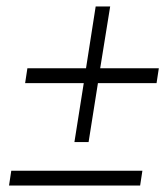

<svg xmlns="http://www.w3.org/2000/svg" viewBox="-20 -576 513 596"><path d="M291 -364 322 -556H277L247 -364H65L58 -318H240L211 -135H255L284 -318H466L473 -364ZM8 0H415L422 -46H15Z"/></svg>

Font: Arthouse Owned Light
Style: Italic
Weight: 300
Italic angle: -10°
Designer: Jeremy Tribby
Foundry: Tribby Type
Version: Version 1.000;PS 001.000;hotconv 1.0.88;makeotf.lib2.5.64775